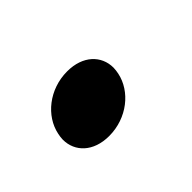

<svg xmlns="http://www.w3.org/2000/svg" viewBox="-36 -236 339 339"><g transform="rotate(-45 133.5 -66.5)"><path d="M189.2 -66.7C190 -70.8 190.8 -75.8 190.8 -80C190.8 -110 167.5 -133.3 128.3 -133.3C83.3 -133.3 46.7 -103.3 39.2 -66.7C38.3 -62.5 37.5 -57.5 37.5 -53.3C37.5 -23.3 60.8 0 100 0C145 0 181.7 -30 189.2 -66.7Z"/></g></svg>

Font: BoonHome
Style: Bold Oblique
Weight: 700
Italic angle: -12°
Designer: Sungsit Sawaiwan
Foundry: Sungsit Sawaiwan
Version: Version 0.2